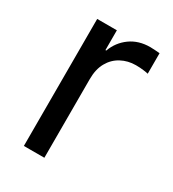

<svg xmlns="http://www.w3.org/2000/svg" viewBox="-138 -615 623 693"><g transform="rotate(30 173.0 -268.5)"><path d="M68.4 0V-529.3H150.4V-446.8H153.8Q168.5 -487.3 202.9 -512.2Q237.3 -537.1 285.6 -537.1Q296.4 -537.1 307.6 -536.1Q318.8 -535.2 325.2 -534.7V-449.2Q320.3 -450.7 305.7 -452.6Q291 -454.6 273.4 -454.6Q240.2 -454.6 212.9 -439.9Q185.5 -425.3 169.7 -397.2Q153.8 -369.1 153.8 -328.1V0Z"/></g></svg>

Font: Inter 24pt
Style: Regular
Weight: 400
Designer: Rasmus Andersson
Foundry: rsms
Version: Version 4.001;git-66647c0bb